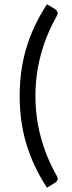

<svg xmlns="http://www.w3.org/2000/svg" viewBox="-20 -751 343 910"><path d="M147.9 -296.4Q147.9 -195.3 173.6 -100.3Q199.2 -5.4 248 80.6Q255.9 94.7 252 102.8Q248 110.8 240.7 115.2L202.6 138.7Q167.5 84.5 142.8 31Q118.2 -22.5 102.8 -75.9Q87.4 -129.4 80.3 -184.3Q73.2 -239.3 73.2 -296.4Q73.2 -353.5 80.3 -408.2Q87.4 -462.9 102.8 -516.6Q118.2 -570.3 142.8 -623.5Q167.5 -676.8 202.6 -731L240.7 -708Q248 -703.1 252 -695.1Q255.9 -687 248 -672.9Q199.2 -586.9 173.6 -491.9Q147.9 -397 147.9 -296.4Z"/></svg>

Font: Carlito
Style: Regular
Weight: 400
Designer: Lukasz Dziedzic
Foundry: tyPoland Lukasz Dziedzic
Version: Version 1.104